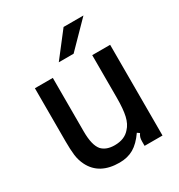

<svg xmlns="http://www.w3.org/2000/svg" viewBox="-181 -886 954 1021"><g transform="rotate(-30 296.0 -376.0)"><path d="M88 -80Q72 -112 68 -147Q64 -182 64 -229V-557H174V-228Q174 -143 203 -110Q230 -82 281 -82Q342 -82 374 -120Q397 -144 406.5 -185Q416 -226 416 -296V-557H526V0H416V-27Q416 -42 419 -51.5Q422 -61 429 -71L415 -81Q381 -32 344 -10.5Q307 11 257 11Q134 11 88 -80ZM334 -613H243L359 -763H481Z"/></g></svg>

Font: Open Sauce Sans Medium
Style: Regular
Weight: 500
Designer: Alfredo Marco Pradil
Foundry: Creative Sauce Fz LLC
Version: Version 1.477